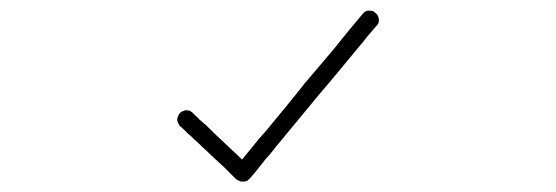

<svg xmlns="http://www.w3.org/2000/svg" viewBox="-20 -646 1040 359"><path d="M447.3 -312.5Q446.3 -311.5 444.3 -309.6Q443.4 -308.6 441.4 -307.6Q440.4 -307.6 438.5 -306.6Q436.5 -306.6 434.6 -306.6Q434.6 -306.6 433.6 -306.6Q432.6 -306.6 431.6 -306.6Q429.7 -306.6 427.7 -307.6Q425.8 -308.6 423.8 -309.6Q421.9 -310.5 421.9 -310.5Q410.2 -322.3 398.4 -334Q386.7 -344.7 374 -356.4Q366.2 -364.3 357.4 -372.1Q349.6 -379.9 341.8 -386.7Q338.9 -389.6 335.9 -392.6Q333 -394.5 330.1 -397.5Q327.1 -400.4 323.2 -404.3Q320.3 -407.2 316.4 -410.2Q315.4 -412.1 313.5 -415Q312.5 -417 311.5 -419.9Q311.5 -420.9 311.5 -422.9Q311.5 -423.8 311.5 -424.8Q312.5 -427.7 313.5 -429.7Q314.5 -432.6 316.4 -434.6Q318.4 -436.5 320.3 -437.5Q322.3 -438.5 325.2 -439.5Q328.1 -440.4 331.1 -439.5Q333 -439.5 335.9 -438.5Q337.9 -436.5 339.8 -435.5Q343.8 -431.6 346.7 -428.7Q350.6 -425.8 353.5 -421.9Q356.4 -419.9 359.4 -417Q362.3 -414.1 365.2 -412.1Q373 -404.3 380.9 -396.5Q389.6 -388.7 397.5 -380.9Q406.2 -373 415 -364.3Q423.8 -356.4 432.6 -347.7Q443.4 -361.3 454.1 -374Q464.8 -387.7 476.6 -400.4Q495.1 -422.9 513.7 -445.3Q532.2 -467.8 549.8 -490.2Q577.1 -522.5 604.5 -554.7Q630.9 -587.9 658.2 -620.1Q660.2 -622.1 662.1 -624Q664.1 -625 667 -626Q668.9 -626 670.9 -626Q671.9 -626 672.9 -626Q674.8 -626 677.7 -625Q679.7 -624 681.6 -622.1Q684.6 -620.1 685.5 -618.2Q687.5 -616.2 687.5 -613.3Q688.5 -611.3 688.5 -609.4Q688.5 -608.4 688.5 -608.4Q688.5 -605.5 687.5 -602.5Q686.5 -600.6 684.6 -598.6Q675.8 -587.9 667 -578.1Q659.2 -567.4 650.4 -557.6Q631.8 -535.2 613.3 -512.7Q594.7 -490.2 576.2 -468.8Q557.6 -446.3 539.1 -423.8Q520.5 -401.4 502 -378.9Q496.1 -372.1 490.2 -364.3Q484.4 -356.4 477.5 -349.6Q469.7 -339.8 462.9 -331.1Q455.1 -321.3 447.3 -312.5Z"/></svg>

Font: LetsEatIcons
Style: Regular
Weight: 400
Designer: Swedish Technologies
Foundry: Swedish Technologies
Version: Version 1.26.0